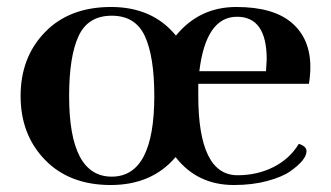

<svg xmlns="http://www.w3.org/2000/svg" viewBox="-20 -519 947 550"><path d="M650 11Q545 11 483 -69Q415 11 297 11Q179 11 109 -61Q39 -133 39 -244Q39 -355 109 -427Q179 -499 298 -499Q417 -499 484 -417Q551 -499 657 -499Q763 -499 816 -453.5Q869 -408 869 -327Q869 -304 865 -279H548V-244Q548 -132 576 -74.5Q604 -17 660.5 -17Q717 -17 763.5 -40.5Q810 -64 836 -107Q858 -100 858 -86Q858 -61 811 -28Q788 -12 745.5 -0.5Q703 11 650 11ZM422 -244Q422 -357 395 -415.5Q368 -474 300 -474Q232 -474 205 -415.5Q178 -357 178 -244Q178 -13 300 -13Q422 -13 422 -244ZM742 -315 744 -349Q744 -471 659 -471Q570 -471 551 -315Z"/></svg>

Font: Rufina
Style: Bold
Weight: 700
Designer: Martin Sommaruga
Foundry: Martin Sommaruga
Version: Version 1.001